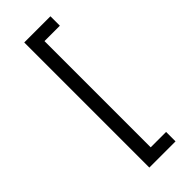

<svg xmlns="http://www.w3.org/2000/svg" viewBox="-295 -831 1006 1006"><g transform="rotate(-45 207.5 -328.5)"><path d="M140 -792H334V-722H220V65H334V135H140Z"/></g></svg>

Font: korean15
Style: Book
Weight: 400
Designer: Jelle Bosma - Monotype Design Team
Foundry: Monotype Imaging Inc.
Version: Version 2.003